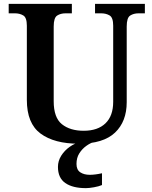

<svg xmlns="http://www.w3.org/2000/svg" viewBox="-20 -734 786 994"><path d="M388 10Q261 10 190 -42.5Q119 -95 119 -217V-601Q119 -643 100.5 -654Q82 -665 58 -665H25V-714H352V-665H319Q294 -665 276 -653.5Q258 -642 258 -597V-210Q258 -125 300.5 -91Q343 -57 413 -57Q486 -57 526 -95.5Q566 -134 566 -207V-601Q566 -643 547.5 -654Q529 -665 504 -665H472V-714H730V-665H697Q672 -665 654 -653.5Q636 -642 636 -597V-205Q636 -105 575.5 -47.5Q515 10 388 10ZM425 240Q356 240 318 213.5Q280 187 280 130Q280 99 297 72Q314 45 341 26Q368 7 398 0H469Q448 6 426.5 21.5Q405 37 390.5 60Q376 83 376 115Q376 145 395.5 158Q415 171 445 171Q458 171 474 169Q490 167 508 163V224Q492 231 466.5 235.5Q441 240 425 240Z"/></svg>

Font: Noto Naskh Arabic UI Semi
Style: Bold
Weight: 700
Designer: Monotype Design Team, David Williams, Mohamad Dakak and Nizar Qandah
Foundry: Monotype Imaging Inc.
Version: Version 2.014; ttfautohint (v1.8.4.7-5d5b)